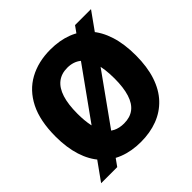

<svg xmlns="http://www.w3.org/2000/svg" viewBox="-175 -841 1020 1020"><g transform="rotate(-45 335.0 -330.5)"><path d="M27 16 523 -676H643L148 16ZM332 11Q262 11 206 -11Q150 -33 111 -76Q72 -119 51.5 -183Q31 -247 31 -330Q31 -448 69.5 -524.5Q108 -601 177.5 -639Q247 -677 338 -677Q408 -677 463.5 -655.5Q519 -634 558 -591Q597 -548 617.5 -483.5Q638 -419 638 -334Q638 -248 616.5 -183Q595 -118 554.5 -75Q514 -32 457.5 -10.5Q401 11 332 11ZM338 -122Q383 -122 412.5 -144.5Q442 -167 456.5 -213Q471 -259 471 -327Q471 -400 455.5 -448Q440 -496 409.5 -520.5Q379 -545 333 -545Q289 -545 259 -521.5Q229 -498 214 -451Q199 -404 199 -334Q199 -281 207.5 -241Q216 -201 233.5 -174.5Q251 -148 277 -135Q303 -122 338 -122Z"/></g></svg>

Font: Bricolage Grotesque 96pt ExtraBold
Style: Regular
Weight: 800
Designer: Mathieu Triay
Foundry: Atelier Triay
Version: Version 1.001;gftools[0.9.33.dev8+g029e19f]